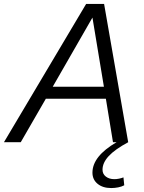

<svg xmlns="http://www.w3.org/2000/svg" viewBox="-64 -720 731 972"><path d="M499 232Q456 232 430 210.5Q404 189 404 154Q404 71 526 0H508L472 -220H168L41 0H-44L372 -700H463L585 0Q518 36 486.5 70Q455 104 455 139Q455 161 472 174Q489 187 515 187Q526 187 538.5 184.5Q551 182 561 178L565 218Q552 225 534.5 228.5Q517 232 499 232ZM203 -281H462L404 -631Z"/></svg>

Font: Red Hat Text
Style: Italic
Weight: 400
Italic angle: -12°
Designer: Pentagram, MCKL
Foundry: Pentagram, MCKL
Version: Version 1.023